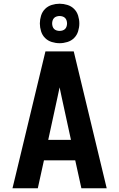

<svg xmlns="http://www.w3.org/2000/svg" viewBox="-20 -1011 640 1031"><path d="M47 0 64 -70 165 -490 224 -735H376L553 0H417L384 -150H216L183 0ZM361 -260 311 -490Q308 -503 305.5 -516Q303 -529 300 -542Q297 -529 294.5 -516Q292 -503 289 -490L239 -260ZM300 -779Q279 -779 258 -785.5Q237 -792 222 -807Q207 -822 200.5 -843Q194 -864 194 -885Q194 -906 200.5 -927Q207 -948 222 -963Q237 -978 258 -984.5Q279 -991 300 -991Q321 -991 342 -984.5Q363 -978 378 -963Q393 -948 399.5 -927Q406 -906 406 -885Q406 -864 399.5 -843Q393 -822 378 -807Q363 -792 342 -785.5Q321 -779 300 -779ZM300 -845Q308 -845 316 -847.5Q324 -850 329.5 -855.5Q335 -861 337.5 -869Q340 -877 340 -885Q340 -893 337.5 -901Q335 -909 329.5 -914.5Q324 -920 316 -922.5Q308 -925 300 -925Q292 -925 284 -922.5Q276 -920 270.5 -914.5Q265 -909 262.5 -901Q260 -893 260 -885Q260 -877 262.5 -869Q265 -861 270.5 -855.5Q276 -850 284 -847.5Q292 -845 300 -845Z"/></svg>

Font: Iosevka Custom XBdEx
Style: Regular
Weight: 800
Width: 7
Monospace: yes
Designer: Belleve Invis
Foundry: Belleve Invis
Version: Version 11.2.4; ttfautohint (v1.8.4)